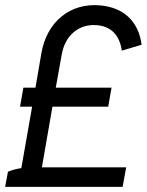

<svg xmlns="http://www.w3.org/2000/svg" viewBox="-45 -727 571 747"><path d="M116 -520 93 -386H46L33 -312H80L38 -73C19 -70 0 -65 -14 -59L-25 0H432L446 -76H118L159 -312H376L389 -386H172L195 -514C208 -590 262 -635 333 -629C387 -624 420 -591 429 -530L506 -553C494 -644 436 -698 345 -706C228 -717 137 -642 116 -520Z"/></svg>

Font: Fixel Display 20240404
Style: Italic
Weight: 400
Italic angle: -10°
Designer: AlfaBravo + MacPaw
Foundry: Kyrylo Tkachov, Marchela Mozhyna, Serhii Makarenko, Maria Weinstein, Zakhar Kryvoshyya
Version: Version 1.211;Glyphs 3.2 (3225)